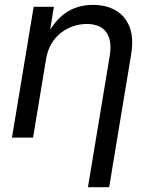

<svg xmlns="http://www.w3.org/2000/svg" viewBox="-20 -567 622 791"><path d="M169.4 -321.3 116.2 0H29.3L118.7 -539.1H202.1L180.7 -408.7H166Q191.4 -458.5 221.2 -489Q251 -519.5 286.4 -533.2Q321.8 -546.9 362.3 -546.9Q417 -546.9 456.5 -524.2Q496.1 -501.5 513.9 -455.8Q531.7 -410.2 520 -340.8L429.7 204.1H342.3L431.6 -334Q442.9 -398.4 418.5 -433.3Q394 -468.3 336.9 -468.3Q298.8 -468.3 263.2 -451.7Q227.5 -435.1 202.4 -402.6Q177.2 -370.1 169.4 -321.3Z"/></svg>

Font: Inter 18pt
Style: Italic
Weight: 400
Italic angle: -9.3988°
Designer: Rasmus Andersson
Foundry: rsms
Version: Version 4.001;git-66647c0bb